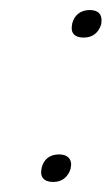

<svg xmlns="http://www.w3.org/2000/svg" viewBox="-20 -354 223 383"><path d="M63 -19V-18C59 -2 67 9 86 9C104 9 116 -1 121 -18V-19C125 -36 115 -46 98 -46C79 -46 67 -36 63 -19ZM124 -306C120 -289 128 -279 147 -279C165 -279 177 -289 182 -306V-307C185 -324 177 -334 159 -334C140 -334 128 -323 124 -307Z"/></svg>

Font: LT Wave Text Thin Italic
Style: Regular
Weight: 100
Designer: Daniel Lyons
Version: Version 2.5 (Glyphs App)